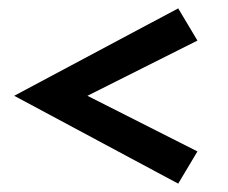

<svg xmlns="http://www.w3.org/2000/svg" viewBox="-20 -528 546 459"><path d="M406 -89 14 -299 406 -508 452 -431 189 -299 452 -166Z"/></svg>

Font: Manuale ExtraBold
Style: Italic
Weight: 800
Italic angle: -11°
Designer: Eduardo Tunni / Pablo Cosgaya
Foundry: Eduardo Tunni / Pablo Cosgaya
Version: Version 1.002